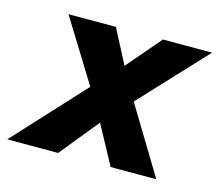

<svg xmlns="http://www.w3.org/2000/svg" viewBox="-100 -553 738 646"><g transform="rotate(15 269.0 -230.0)"><path d="M393 -460 291 -341 229 -460H64L198 -243L-26 0H151L261 -135L334 0H493L352 -233L564 -460Z"/></g></svg>

Font: Jost*
Style: Bold Italic
Weight: 700
Italic angle: -10°
Version: Version 3.7